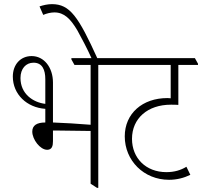

<svg xmlns="http://www.w3.org/2000/svg" viewBox="-20 -903 977 928"><path d="M208 -179C232 -179 236 -199 236 -221V-272C245 -272 256 -272 263 -272C299 -272 365 -271 418 -270V-15L449 5H455V-589H558V-595L542 -622H325V-616L340 -589H418V-300C359 -305 289 -309 236 -311V-504C236 -577 193 -632 133 -632C79 -632 42 -591 42 -533C42 -447 110 -383 199 -377V-311C158 -311 136 -297 136 -267C136 -229 174 -179 208 -179ZM79 -526C79 -571 105 -600 142 -600C185 -600 199 -565 199 -520V-401C140 -408 79 -449 79 -526Z M424 -618H452C359 -823 318 -883 231 -883C210 -883 189 -878 171 -872L189 -831C205 -838 225 -843 243 -843C290 -843 321 -812 354 -756C374 -720 401 -669 424 -618Z M797 -34C835 -34 869 -43 900 -58L881 -97C853 -80 822 -71 784 -71C685 -71 618 -139 618 -232C618 -331 694 -397 806 -397C817 -397 830 -397 842 -396V-589H937V-595L922 -622H510V-616L525 -589H805V-428C800 -428 794 -429 789 -429C668 -429 583 -354 583 -244C583 -127 675 -34 797 -34Z"/></svg>

Font: Noto Serif Devanagari Condensed ExtraLight
Style: Regular
Weight: 200
Width: 3
Designer: Universal Thirst, Indian Type Foundry and the Monotype Design Team
Foundry: Monotype Imaging Inc.
Version: Version 2.004